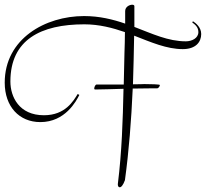

<svg xmlns="http://www.w3.org/2000/svg" viewBox="-20 -748 872 813"><path d="M794 -653C806 -644 820 -633 820 -612C820 -586 792 -573 767 -573C692 -573 625 -605 549 -634V-722C549 -726 545 -728 540 -728C528 -728 510 -719 510 -701V-648C458 -666 401 -680 336 -680C172 -680 0 -584 0 -398C0 -297 61 -231 151 -231C256 -231 303 -320 316 -346L309 -350C291 -321 257 -260 166 -260C61 -260 24 -338 24 -403C24 -580 153 -645 337 -645C400 -645 457 -630 509 -612C509 -583 508 -555 507 -523C506 -477 505 -433 504 -390H388C385 -390 379 -381 379 -373C379 -370 382 -369 382 -369C413 -369 458 -371 503 -372C500 -236 496 -107 479 31V34C479 40 482 45 487 45C493 45 501 37 509 15C526 -109 536 -238 542 -373C572 -373 600 -374 625 -374H646C650 -374 657 -382 657 -388C657 -391 617 -392 591 -392C590 -392 569 -391 543 -391C545 -458 547 -526 548 -597C620 -569 686 -540 754 -540C809 -540 832 -570 832 -604C832 -633 808 -651 797 -658Z"/></svg>

Font: Stalemate
Style: Regular
Weight: 400
Designer: Astigmatic (AOETI)
Foundry: Astigmatic (AOETI)
Version: Version 001.000